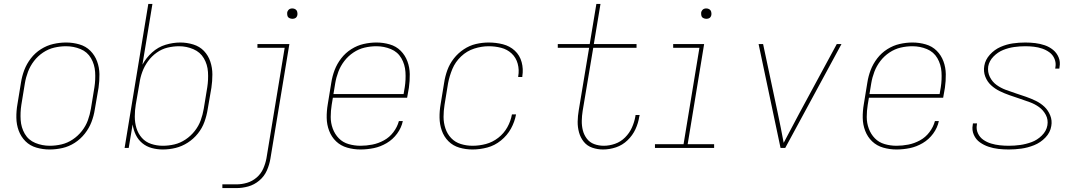

<svg xmlns="http://www.w3.org/2000/svg" viewBox="-20 -755 5512 980"><path d="M233 8H234Q266 8 299 0.5Q332 -7 361.5 -26Q391 -45 413 -73Q435 -101 447 -132.5Q459 -164 464 -197L483 -307Q488 -342 487.5 -376.5Q487 -411 475.5 -442Q464 -473 441 -496Q418 -519 385 -528.5Q352 -538 318 -538H317Q285 -538 252 -530.5Q219 -523 189 -504Q159 -485 137.5 -457Q116 -429 104 -397.5Q92 -366 87 -333L69 -223Q63 -189 63.5 -154Q64 -119 75.5 -88Q87 -57 110 -34Q133 -11 166 -1.5Q199 8 233 8ZM234 -11Q195 -11 160 -25.5Q125 -40 106.5 -72Q88 -104 85.5 -142.5Q83 -181 89 -220L107 -330Q112 -360 123 -389Q134 -418 153.5 -443.5Q173 -469 200 -487Q227 -505 257 -512Q287 -519 317 -519Q356 -519 391 -504.5Q426 -490 444.5 -458Q463 -426 465.5 -387.5Q468 -349 462 -310L444 -200Q439 -170 428.5 -141Q418 -112 398 -86.5Q378 -61 351 -43Q324 -25 294 -18Q264 -11 234 -11Z M811 8Q844 8 876.5 0Q909 -8 938.5 -27Q968 -46 990 -73.5Q1012 -101 1023.5 -133Q1035 -165 1040 -197L1059 -307Q1064 -341 1064 -375Q1064 -409 1053.5 -440.5Q1043 -472 1021 -495Q999 -518 966.5 -528Q934 -538 900 -538Q863 -538 825 -526.5Q787 -515 756.5 -487.5Q726 -460 707 -425L758 -735H737L616 0H637L657 -120Q661 -92 673 -67Q685 -42 706 -24.5Q727 -7 754.5 0.5Q782 8 811 8ZM811 -11Q780 -11 751.5 -20.5Q723 -30 704 -51.5Q685 -73 676.5 -101Q668 -129 668 -160Q668 -191 673 -221L692 -331Q696 -360 706.5 -388.5Q717 -417 735.5 -442.5Q754 -468 780 -486.5Q806 -505 835.5 -512Q865 -519 894 -519Q932 -519 967 -504Q1002 -489 1020.5 -457.5Q1039 -426 1041.5 -387.5Q1044 -349 1038 -310L1020 -200Q1015 -170 1004.5 -141Q994 -112 974 -86.5Q954 -61 927 -43Q900 -25 870.5 -18Q841 -11 811 -11Z M1115 205H1187Q1217 205 1247.5 196.5Q1278 188 1303.5 166.5Q1329 145 1342 115.5Q1355 86 1360 56L1457 -530H1294V-511H1433L1340 53Q1335 80 1323.5 106Q1312 132 1290 151Q1268 170 1241 178Q1214 186 1187 186H1115ZM1472 -659Q1478 -659 1484 -661Q1490 -663 1493.5 -668Q1497 -673 1498 -679Q1499 -687 1497 -695Q1495 -703 1488 -707.5Q1481 -712 1472 -712Q1466 -712 1460.5 -710Q1455 -708 1451 -702.5Q1447 -697 1446 -692Q1445 -683 1447 -675Q1449 -667 1456.5 -663Q1464 -659 1472 -659Z M1820 8Q1854 8 1888 1Q1922 -6 1953.5 -24.5Q1985 -43 2007 -73Q2029 -103 2036 -137H2016Q2008 -107 1988 -80.5Q1968 -54 1939.5 -38.5Q1911 -23 1880.5 -17Q1850 -11 1820 -11Q1789 -11 1759.5 -19.5Q1730 -28 1709.5 -49Q1689 -70 1678.5 -98.5Q1668 -127 1668 -158Q1668 -189 1673 -220L1679 -256H2058L2067 -307Q2072 -342 2071.5 -376.5Q2071 -411 2059.5 -442Q2048 -473 2025 -496Q2002 -519 1969 -528.5Q1936 -538 1902 -538H1901Q1869 -538 1836 -530.5Q1803 -523 1773 -504Q1743 -485 1721.5 -457Q1700 -429 1688 -397.5Q1676 -366 1671 -333L1653 -223Q1647 -188 1647.5 -153.5Q1648 -119 1660 -87.5Q1672 -56 1695.5 -33.5Q1719 -11 1752 -1.5Q1785 8 1820 8ZM2040 -275H1682L1691 -330Q1696 -360 1707 -389Q1718 -418 1737.5 -443.5Q1757 -469 1784 -487Q1811 -505 1841 -512Q1871 -519 1901 -519Q1940 -519 1975 -504.5Q2010 -490 2028.5 -458Q2047 -426 2049.5 -387.5Q2052 -349 2046 -310Z M2392 8Q2429 8 2467 -2Q2505 -12 2537 -38Q2569 -64 2588 -98.5Q2607 -133 2614 -171H2593Q2587 -137 2569.5 -105.5Q2552 -74 2523 -51.5Q2494 -29 2460 -20Q2426 -11 2392 -11Q2361 -11 2332 -20Q2303 -29 2283 -50Q2263 -71 2253.5 -99.5Q2244 -128 2244 -158.5Q2244 -189 2249 -220L2267 -330Q2274 -367 2289 -403Q2304 -439 2333.5 -467Q2363 -495 2400.5 -507Q2438 -519 2474 -519Q2507 -519 2538 -511Q2569 -503 2591.5 -482Q2614 -461 2622.5 -429.5Q2631 -398 2625 -365V-362H2646V-366Q2652 -403 2642.5 -438Q2633 -473 2607.5 -496.5Q2582 -520 2547 -529Q2512 -538 2474 -538Q2442 -538 2409.5 -530.5Q2377 -523 2347.5 -503.5Q2318 -484 2296.5 -456.5Q2275 -429 2263.5 -397.5Q2252 -366 2247 -333L2229 -223Q2223 -189 2223.5 -154.5Q2224 -120 2235 -88.5Q2246 -57 2269 -34Q2292 -11 2324.5 -1.5Q2357 8 2392 8Z M3058 8Q3091 8 3124 -3Q3157 -14 3183 -39Q3209 -64 3223.5 -95.5Q3238 -127 3243 -160L3245 -168H3224Q3223 -165 3223 -161Q3218 -132 3205.5 -104Q3193 -76 3170.5 -53.5Q3148 -31 3119 -21Q3090 -11 3062 -11Q3036 -11 3013 -19.5Q2990 -28 2975.5 -47Q2961 -66 2955 -89.5Q2949 -113 2949.5 -138.5Q2950 -164 2954 -189L3008 -511H3229V-530H3011L3045 -735H3024L2990 -530H2827V-511H2987L2934 -192Q2929 -163 2928.5 -134.5Q2928 -106 2935.5 -79Q2943 -52 2960 -31Q2977 -10 3003.5 -1Q3030 8 3058 8Z M3323 0H3625V-19H3490L3574 -530H3416V-511H3550L3469 -19H3323ZM3585 -659Q3591 -659 3597 -661Q3603 -663 3606.5 -668Q3610 -673 3611 -679Q3612 -687 3610 -695Q3608 -703 3601 -707.5Q3594 -712 3585 -712Q3579 -712 3573.5 -710Q3568 -708 3564 -702.5Q3560 -697 3559 -692Q3558 -683 3560 -675Q3562 -667 3569.5 -663Q3577 -659 3585 -659Z M3964 0H3988L4275 -530H4251L4060 -177Q4040 -139 4020 -101.5Q4000 -64 3980 -26Q3973 -64 3965.5 -101.5Q3958 -139 3950 -177L3875 -530H3852Z M4556 8Q4590 8 4624 1Q4658 -6 4689.5 -24.5Q4721 -43 4743 -73Q4765 -103 4772 -137H4752Q4744 -107 4724 -80.5Q4704 -54 4675.5 -38.5Q4647 -23 4616.5 -17Q4586 -11 4556 -11Q4525 -11 4495.5 -19.5Q4466 -28 4445.5 -49Q4425 -70 4414.5 -98.5Q4404 -127 4404 -158Q4404 -189 4409 -220L4415 -256H4794L4803 -307Q4808 -342 4807.5 -376.5Q4807 -411 4795.5 -442Q4784 -473 4761 -496Q4738 -519 4705 -528.5Q4672 -538 4638 -538H4637Q4605 -538 4572 -530.5Q4539 -523 4509 -504Q4479 -485 4457.5 -457Q4436 -429 4424 -397.5Q4412 -366 4407 -333L4389 -223Q4383 -188 4383.5 -153.5Q4384 -119 4396 -87.5Q4408 -56 4431.5 -33.5Q4455 -11 4488 -1.5Q4521 8 4556 8ZM4776 -275H4418L4427 -330Q4432 -360 4443 -389Q4454 -418 4473.5 -443.5Q4493 -469 4520 -487Q4547 -505 4577 -512Q4607 -519 4637 -519Q4676 -519 4711 -504.5Q4746 -490 4764.5 -458Q4783 -426 4785.5 -387.5Q4788 -349 4782 -310Z M5129 8Q5161 8 5193.5 3.5Q5226 -1 5258.5 -14Q5291 -27 5316 -53Q5341 -79 5346 -112Q5351 -140 5340.5 -166Q5330 -192 5311 -210Q5292 -228 5267.5 -240Q5243 -252 5217 -261Q5191 -270 5165 -278.5Q5139 -287 5113.5 -296.5Q5088 -306 5066.5 -321.5Q5045 -337 5032.5 -362Q5020 -387 5024 -416Q5029 -444 5051 -466.5Q5073 -489 5100.5 -500Q5128 -511 5156.5 -515Q5185 -519 5213 -519Q5235 -519 5257 -516.5Q5279 -514 5299.5 -507Q5320 -500 5337 -487.5Q5354 -475 5362.5 -454.5Q5371 -434 5367 -412Q5367 -409 5366 -405H5387Q5388 -409 5388 -413Q5393 -439 5383.5 -462Q5374 -485 5355 -500.5Q5336 -516 5312.5 -524Q5289 -532 5264 -535Q5239 -538 5213 -538Q5181 -538 5149.5 -533.5Q5118 -529 5087 -515.5Q5056 -502 5032.5 -476Q5009 -450 5004 -419Q4999 -390 5009 -364Q5019 -338 5038.5 -320Q5058 -302 5082.5 -290Q5107 -278 5133 -269Q5159 -260 5184.5 -251.5Q5210 -243 5236 -233.5Q5262 -224 5283.5 -208.5Q5305 -193 5318 -168.5Q5331 -144 5326 -115Q5321 -86 5297.5 -63Q5274 -40 5245 -29.5Q5216 -19 5187 -15Q5158 -11 5129 -11Q5106 -11 5083 -13.5Q5060 -16 5038.5 -22.5Q5017 -29 4999 -41.5Q4981 -54 4971.5 -74.5Q4962 -95 4966 -118Q4966 -122 4967 -125H4946Q4945 -121 4945 -117Q4940 -91 4950.5 -67Q4961 -43 4981.5 -28.5Q5002 -14 5026 -6Q5050 2 5076 5Q5102 8 5129 8Z"/></svg>

Font: Iosevka Sparkle Thin Oblique
Style: Regular
Weight: 100
Italic angle: -9°
Designer: Belleve Invis
Foundry: Belleve Invis
Version: Version 4.5.0; ttfautohint (v1.8.3)